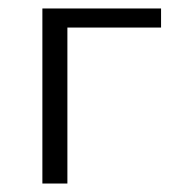

<svg xmlns="http://www.w3.org/2000/svg" viewBox="-20 -433 424 453"><path d="M360 -368H139V0H80V-413H360Z"/></svg>

Font: Isabella Sans
Style: Regular
Weight: 400
Designer: Original fonts by Christian Thalmann (Catharsis Fonts), Modifications by Cristiano Sobral
Version: Version 0.002;July 12, 2020;FontCreator 13.0.0.2655 64-bit; 